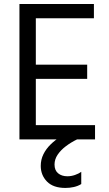

<svg xmlns="http://www.w3.org/2000/svg" viewBox="-20 -694 541 956"><path d="M95.4 0V-70.9H453.2V0ZM76.8 0V-674H158.4V0ZM95.4 -301.3V-371.9H414.1V-301.3ZM95.4 -603.1V-674H447.6V-603.1ZM384.6 222.4Q368.1 232.6 347.7 237.2Q327.2 241.8 305.6 241.8Q245.1 241.8 214 210Q182.9 178.2 182.9 131.9Q182.9 101 196.1 74.1Q209.4 47.2 232 25.2Q254.6 3.1 280.9 -12.9Q307.1 -28.9 333.1 -37.9L363.9 0Q333.3 14.8 307.9 34.1Q282.5 53.3 267 76.3Q251.5 99.3 251.5 125.3Q251.5 153.9 269.3 168.8Q287.1 183.7 315.8 183.7Q334.9 183.7 353.6 177.1Q372.4 170.5 384.6 161.6Z"/></svg>

Font: Hind Variable Light
Style: Regular
Weight: 300
Designer: Manushi Parikh, Satya Rajpurohit
Foundry: Indian Type Foundry
Version: Version 3.000